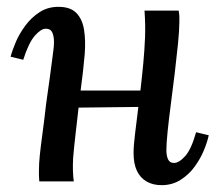

<svg xmlns="http://www.w3.org/2000/svg" viewBox="-20 -531 640 562"><path d="M453 11Q428 11 409.5 0.5Q391 -10 381 -30.5Q371 -51 371 -83Q371 -106 375.5 -141Q380 -176 385 -218L210 -216Q206 -179 201.5 -141.5Q197 -104 194 -68Q193 -48 193.5 -31Q194 -14 196 0H95Q94 -10 94 -17.5Q94 -25 94 -33Q94 -52 96.5 -76.5Q99 -101 104 -137.5Q109 -174 115 -227Q122 -275 126 -305.5Q130 -336 132.5 -355Q135 -374 136.5 -386Q138 -398 138 -408Q138 -425 133 -436Q128 -447 114 -447Q100 -447 82 -426.5Q64 -406 48 -356L11 -365Q16 -384 26.5 -408.5Q37 -433 54.5 -456.5Q72 -480 96 -495.5Q120 -511 151 -511Q186 -511 203.5 -493Q221 -475 226 -444Q231 -413 228 -373Q226 -350 223 -322.5Q220 -295 216 -266H391Q396 -309 399.5 -346.5Q403 -384 404.5 -421Q406 -458 403 -500H503Q505 -488 505 -481.5Q505 -475 505 -467Q505 -443 501 -403Q497 -363 491.5 -317Q486 -271 480 -225.5Q474 -180 470.5 -145Q467 -110 467 -92Q467 -75 472 -64.5Q477 -54 489 -54Q504 -54 522 -74Q540 -94 554 -144L591 -135Q587 -116 577 -91.5Q567 -67 550 -43.5Q533 -20 508.5 -4.5Q484 11 453 11Z"/></svg>

Font: Lora Medium
Style: Italic
Weight: 500
Italic angle: -3°
Designer: Olga Karpushina, Alexei Vanyashin (Cyrillic)
Foundry: Cyreal
Version: Version 3.004